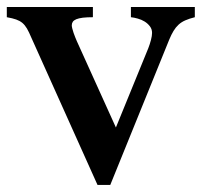

<svg xmlns="http://www.w3.org/2000/svg" viewBox="-21 -519 586 550"><path d="M537.1 -469.7Q521.5 -465.8 510.3 -460.9Q499 -456.1 490.7 -448.5Q482.4 -440.9 476.1 -430.4Q469.7 -419.9 463.9 -405.8L294.9 10.7H258.3L68.8 -411.1Q62 -427.2 56.2 -437.3Q50.3 -447.3 43 -453.4Q35.6 -459.5 25.4 -463.1Q15.1 -466.8 -1.5 -469.7V-499H245.1V-469.7Q228 -469.7 216.3 -468.3Q204.6 -466.8 197.5 -463.9Q190.4 -460.9 187.5 -456.5Q184.6 -452.1 184.6 -446.3Q184.6 -443.4 186 -437.5Q187.5 -431.6 189.7 -425Q191.9 -418.5 194.6 -411.9Q197.3 -405.3 199.2 -400.9L311 -153.8L403.8 -380.9Q408.2 -392.1 411.4 -404.3Q414.6 -416.5 414.6 -424.8Q414.6 -435.5 408.4 -443.6Q402.3 -451.7 393.3 -457.3Q384.3 -462.9 373.5 -465.8Q362.8 -468.8 354 -469.7V-499H537.1V-469.7Z"/></svg>

Font: Scheherazade
Style: Bold
Weight: 700
Version: Version 2.100 (build 932/914)